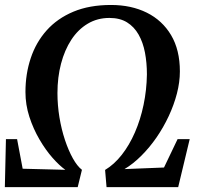

<svg xmlns="http://www.w3.org/2000/svg" viewBox="-22 -772 824 792"><path d="M-2 0 2.5 -198H48.5L71.5 -76L247.5 -71.5Q223 -89 194.5 -121.2Q166 -153.5 140.8 -196.8Q115.5 -240 99.2 -290Q83 -340 83 -392.5Q83 -467 104.8 -532.2Q126.5 -597.5 170.5 -646.8Q214.5 -696 280.8 -723.8Q347 -751.5 436 -751.5Q519.5 -751.5 583.5 -719.8Q647.5 -688 683.8 -627Q720 -566 720 -477.5Q720 -433.5 707.8 -386.2Q695.5 -339 674 -293Q652.5 -247 623.8 -205.2Q595 -163.5 561.2 -129.8Q527.5 -96 491.5 -74.5L654.5 -81L710.5 -198H760.5L713 0H417.5L411.5 -71Q449 -93.5 480.2 -133.2Q511.5 -173 534.5 -225.8Q557.5 -278.5 570.2 -339.5Q583 -400.5 584 -465Q584 -513 576 -555Q568 -597 549.8 -629.2Q531.5 -661.5 502 -679.8Q472.5 -698 429.5 -698Q379.5 -698 339.8 -674.2Q300 -650.5 272.2 -608Q244.5 -565.5 229.8 -509.5Q215 -453.5 215 -388Q215 -338 223.2 -288Q231.5 -238 246 -194.5Q260.5 -151 278.5 -118.8Q296.5 -86.5 316 -71.5L298.5 0Z"/></svg>

Font: Merriweather 60pt SemiBold
Style: Italic
Weight: 600
Italic angle: -7.8°
Version: Version 2.101